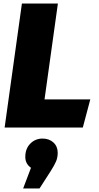

<svg xmlns="http://www.w3.org/2000/svg" viewBox="-20 -716 554 1078"><path d="M305 -696 230 -158H487L445 0H6L103 -696ZM304 142Q304 168 295 189.5Q286 211 265 244L202 342H110L154 226Q122 204 122 165Q122 119 150 90.5Q178 62 219 62Q256 62 280 84Q304 106 304 142Z"/></svg>

Font: Fira Sans Black
Style: Italic
Weight: 900
Italic angle: -8°
Designer: Carrois Corporate & Edenspiekermann AG
Foundry: Carrois Corporate GbR & Edenspiekermann AG
Version: Version 4.203